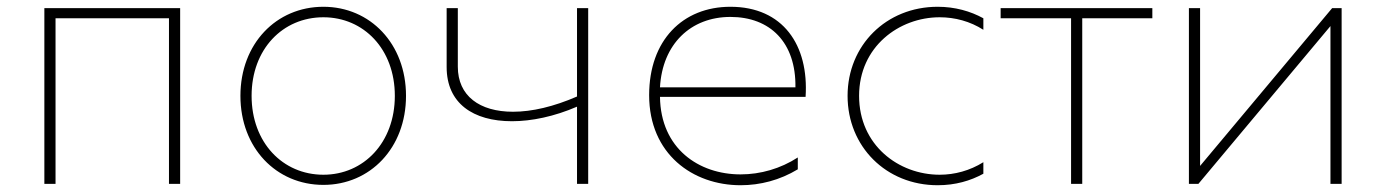

<svg xmlns="http://www.w3.org/2000/svg" viewBox="-20 -543 4093 567"><path d="M111 0H144V-489H479V0H512V-519H111Z M935 3C1073 3 1179 -106 1179 -260C1179 -414 1073 -523 935 -523C796 -523 690 -414 690 -260C690 -106 796 3 935 3ZM935 -27C815 -27 723 -122 723 -260C723 -398 815 -492 935 -492C1054 -492 1146 -398 1146 -260C1146 -122 1054 -27 935 -27Z M1684 0H1717V-519H1684V-258C1615 -228 1551 -213 1495 -213C1396 -213 1332 -260 1332 -346V-519H1299V-345C1299 -238 1377 -185 1492 -185C1550 -185 1617 -199 1684 -228Z M2167 4C2225 4 2283 -11 2336 -43V-78C2285 -45 2226 -28 2167 -28C2044 -28 1931 -104 1929 -257H2359C2369 -410 2292 -523 2137 -523C1996 -523 1897 -424 1897 -262C1897 -88 2026 4 2167 4ZM2329 -285H1929C1936 -413 2020 -493 2137 -493C2254 -493 2331 -418 2329 -285Z M2749 4C2801 4 2846 -9 2884 -30V-64C2844 -39 2799 -27 2755 -27C2634 -27 2517 -114 2517 -260C2517 -405 2635 -492 2755 -492C2800 -492 2845 -480 2884 -455V-489C2846 -510 2800 -523 2749 -523C2597 -523 2483 -409 2483 -260C2483 -110 2597 4 2749 4Z M3143 0H3176V-489H3383V-519H2935V-489H3143Z M3491 0H3519L3909 -466V0H3942V-519H3914L3524 -53V-519H3491Z"/></svg>

Font: Chess Sans ExtraLight
Style: Regular
Weight: 275
Designer: Wolf Bōese
Foundry: Wolf Bōese
Version: Version 7.223;Glyphs 3.3 (3306)